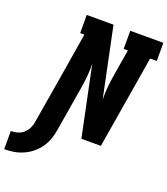

<svg xmlns="http://www.w3.org/2000/svg" viewBox="-266 -852 1041 1194"><g transform="rotate(20 255.0 -255.0)"><path d="M-97 225V105Q-76 105 -54 99Q-32 93 -14.5 78Q3 63 13 42Q23 21 26 0Q52 -154 77.5 -307.5Q103 -461 128 -615H100V-735H277L373 -274Q372 -315 376 -357.5Q380 -400 387 -441L416 -615H388V-735H607V-615H563L461 0H332L236 -461Q237 -420 233 -377.5Q229 -335 222 -294L173 0Q168 31 157.5 61.5Q147 92 128 119Q109 146 82.5 167.5Q56 189 26 202Q-4 215 -35 220Q-66 225 -97 225Z"/></g></svg>

Font: Iosevka Slab HvExObl
Style: Regular
Weight: 900
Width: 7
Italic angle: -9°
Monospace: yes
Designer: Belleve Invis
Foundry: Belleve Invis
Version: Version 11.1.1; ttfautohint (v1.8.3)